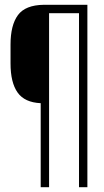

<svg xmlns="http://www.w3.org/2000/svg" viewBox="-20 -720 436 802"><path d="M185 -665V62H150V-289Q83 -292 53.5 -333.5Q24 -375 24 -455V-534Q24 -615 55 -657Q86 -699 163 -700H345V62H310V-665Z"/></svg>

Font: Bebas Neue Book
Style: Regular
Weight: 300
Designer: Ryoichi Tsunekawa
Foundry: Ryoichi Tsunekawa
Version: Version 1.003;PS 001.003;hotconv 1.0.88;makeotf.lib2.5.64775